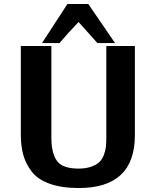

<svg xmlns="http://www.w3.org/2000/svg" viewBox="-20 -927 797 968"><path d="M192 -710 320 -907H425L560 -710H471L376 -816Q316 -753 280 -710ZM85 -249V-695H239V-233Q239 -155 267 -116Q295 -77 376 -77Q413 -77 439.5 -86.5Q466 -96 480.5 -109.5Q495 -123 503.5 -145.5Q512 -168 514 -188Q516 -208 516 -235V-695H660V-245Q660 21 377 21Q290 21 229.5 -1Q169 -23 139 -63Q109 -103 97 -147.5Q85 -192 85 -249Z"/></svg>

Font: Coval
Style: Heavy
Weight: 900
Foundry: Context Ltd
Version: Version 001.000